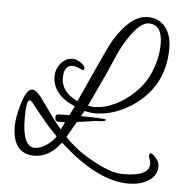

<svg xmlns="http://www.w3.org/2000/svg" viewBox="-47 -529 655 707"><g transform="rotate(5 280.0 -175.5)"><path d="M178 -71Q164 -71 164 -88Q164 -96 173 -98Q174 -99 250 -99Q346 -99 351 -94Q351 -89 335 -87L312 -86Q263 -78 229.5 -74.5Q196 -71 178 -71ZM453 133Q337 133 197 4Q154 61 99 61Q18 61 18 -43Q18 -71 32 -121Q49 -181 71 -181Q88 -181 115 -141Q137 -110 155 -85.5Q173 -61 188 -44Q195 -59 206 -81.5Q217 -104 232 -133Q148 -169 148 -237Q148 -264 166 -285.5Q184 -307 210 -307Q222 -307 238.5 -296.5Q255 -286 255 -274Q255 -269 250 -269Q246 -269 232 -276Q220 -281 213 -281Q179 -281 179 -234Q179 -181 240 -153L279 -239Q305 -295 322 -332.5Q339 -370 350 -388Q409 -484 471 -484Q515 -484 539 -451Q560 -423 560 -376Q560 -232 440 -155Q375 -114 308 -114Q298 -114 288 -115.5Q278 -117 269 -119Q259 -102 245 -77Q231 -52 211 -18Q231 3 256 22.5Q281 42 312 59Q383 100 430 100Q527 100 527 54Q527 49 524 39Q520 30 520 24Q520 15 527 15Q534 15 550 36Q558 47 558 61Q558 97 522 117Q494 133 453 133ZM303 -137Q341 -137 380 -156Q419 -175 451 -206Q483 -237 499 -271Q527 -331 527 -389Q527 -461 477 -461Q437 -461 384 -366Q374 -348 360 -314.5Q346 -281 324 -234L280 -140Q291 -137 303 -137ZM98 32Q118 32 140.5 17Q163 2 175 -17Q156 -36 136.5 -58.5Q117 -81 97 -106L75 -134Q68 -141 65 -141Q52 -141 52 -76Q52 32 98 32Z"/></g></svg>

Font: Petemoss
Style: Regular
Weight: 400
Designer: Robert E. Leuschke
Foundry: Robert E. Leuschke
Version: Version 1.010; ttfautohint (v1.8.3)